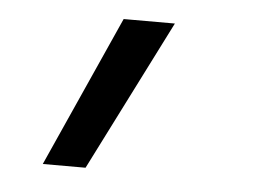

<svg xmlns="http://www.w3.org/2000/svg" viewBox="-35 -189 569 407"><g transform="rotate(5 250.0 14.5)"><path d="M69 175 213 -146H322L160 175Z"/></g></svg>

Font: Iosevka Slab Medium Oblique
Style: Regular
Weight: 500
Italic angle: -9°
Monospace: yes
Designer: Belleve Invis
Foundry: Belleve Invis
Version: Version 11.1.1; ttfautohint (v1.8.3)